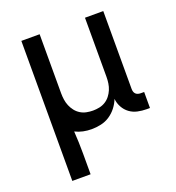

<svg xmlns="http://www.w3.org/2000/svg" viewBox="-133 -626 866 947"><g transform="rotate(-20 300.0 -152.5)"><path d="M85 215V-520H181V-210Q181 -193 183.5 -176Q186 -159 192.5 -143.5Q199 -128 209.5 -114.5Q220 -101 234.5 -92Q249 -83 266 -79.5Q283 -76 300 -76Q317 -76 334 -79.5Q351 -83 365.5 -92Q380 -101 390.5 -114.5Q401 -128 407.5 -143.5Q414 -159 416.5 -176Q419 -193 419 -210V-520H515V-111Q515 -104 517 -97Q519 -90 524 -85Q529 -80 536 -78Q543 -76 550 -76H568V8H550Q527 8 504 3Q481 -2 462.5 -15.5Q444 -29 432.5 -50Q421 -71 419 -94Q410 -71 394.5 -51Q379 -31 358 -17Q337 -3 312 2.5Q287 8 263 8Q240 8 218.5 3.5Q197 -1 177 -11Q179 18 180 48Q181 78 181 107V215Z"/></g></svg>

Font: Iosevka Fixed Medium Extended
Style: Regular
Weight: 500
Width: 7
Monospace: yes
Designer: Belleve Invis
Foundry: Belleve Invis
Version: Version 24.1.1; ttfautohint (v1.8.4)